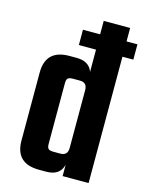

<svg xmlns="http://www.w3.org/2000/svg" viewBox="-104 -734 612 800"><g transform="rotate(15 202.0 -334.5)"><path d="M404 -611V-545H357V0H245V-49Q233 0 174 0H143Q41 0 41 -99V-392Q41 -491 143 -491H174Q228 -491 243 -449V-545H169V-611H243V-669H357V-611ZM182 -88H212Q243 -88 243 -121V-370Q243 -403 212 -403H182Q166 -403 160 -397.5Q154 -392 154 -376V-115Q154 -99 160 -93.5Q166 -88 182 -88Z"/></g></svg>

Font: Teko Medium
Style: Regular
Weight: 500
Designer: Manushi Parikh, Jonny Pinhorn
Foundry: Indian Type Foundry
Version: Version 1.106;PS 1.0;hotconv 1.0.78;makeotf.lib2.5.61930; tt